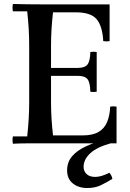

<svg xmlns="http://www.w3.org/2000/svg" viewBox="-20 -722 654 967"><path d="M45 2Q41 -17 45 -35H117Q122 -80 124.5 -122.5Q127 -165 127 -210V-490Q127 -535 124.5 -577.5Q122 -620 117 -665H45Q41 -684 45 -702Q80 -701 114 -700.5Q148 -700 182 -700H532V-515Q516 -512 500 -515Q496 -590 467 -625Q438 -660 360 -660H247Q242 -615 239.5 -575Q237 -535 237 -490V-210Q237 -165 239.5 -125Q242 -85 247 -40H395Q447 -40 476.5 -57.5Q506 -75 519.5 -107.5Q533 -140 535 -185Q551 -188 567 -185V0H182Q148 0 114 0Q80 0 45 2ZM435 -260Q434 -307 420.5 -323.5Q407 -340 372 -340H182V-380H372Q407 -380 420.5 -397Q434 -414 435 -460Q451 -463 467 -460V-260Q451 -257 435 -260ZM419 225Q376 225 347 202Q318 179 318 136Q318 94 343.5 64.5Q369 35 414 14.5Q459 -6 518 -21L537 0Q468 19 434.5 50Q401 81 401 119Q401 140 416 154.5Q431 169 460 169Q474 169 491.5 164Q509 159 531 148Q543 162 546 179Q515 198 486.5 211.5Q458 225 419 225Z"/></svg>

Font: Poltawski Nowy
Style: Regular
Weight: 400
Designer: Adam Pótawski, Mateusz Machalski, Borys Kosmynka, Ania Wieluska
Foundry: Capitalics.wtf
Version: Version 1.001;gftools[0.9.25]